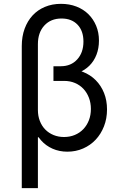

<svg xmlns="http://www.w3.org/2000/svg" viewBox="-20 -780 640 1000"><path d="M177.4 -207V-550Q177.4 -610.6 211 -647.1Q244.6 -683.6 300.4 -683.6Q353 -683.6 383.8 -651.5Q414.6 -619.4 414.6 -563.4Q414.6 -506.2 382.2 -470.6Q349.8 -435 296.6 -435H258.4V-358.6H314.4Q345 -358.6 370.6 -347.7Q396.2 -336.8 414.4 -317.4Q432.6 -298 443 -271.1Q453.4 -244.2 453.4 -212.6Q453.4 -180.6 443.1 -153.9Q432.8 -127.2 414.2 -107.6Q395.6 -88 369.8 -77.2Q344 -66.4 313.4 -66.4Q284 -66.4 258.9 -76.7Q233.8 -87 215.7 -105.5Q197.6 -124 187.5 -150Q177.4 -176 177.4 -207ZM177.4 -65H225.4L141 -207Q141 -158 154.8 -117.8Q168.6 -77.6 193.6 -49.3Q218.6 -21 253.8 -5.5Q289 10 330.8 10Q375 10 412.9 -6.6Q450.8 -23.2 478.3 -52.5Q505.8 -81.8 521.6 -122.1Q537.4 -162.4 537.4 -210.2Q537.4 -257 521.9 -295.7Q506.4 -334.4 478.5 -362.4Q450.6 -390.4 411.8 -405.7Q373 -421 326.4 -421L314.4 -387.6Q354.4 -387.6 387.9 -400.8Q421.4 -414 445.4 -437.7Q469.4 -461.4 482.4 -494.8Q495.4 -528.2 495.4 -568.6Q495.4 -610.8 480.8 -645.7Q466.2 -680.6 440.3 -706.2Q414.4 -731.8 377.9 -745.9Q341.4 -760 297.4 -760Q251.8 -760 214.1 -744.2Q176.4 -728.4 149.8 -699.7Q123.2 -671 108.3 -630.5Q93.4 -590 93.4 -540V200H177.4Z"/></svg>

Font: CommitMonoV143 ExtLt
Style: Regular
Weight: 200
Monospace: yes
Designer: Eigil Nikolajsen
Foundry: Eigil Nikolajsen
Version: Version 1.143